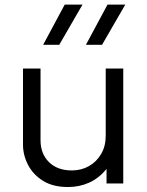

<svg xmlns="http://www.w3.org/2000/svg" viewBox="-20 -774 622 810"><path d="M267 15Q203 15 161 -11.5Q119 -38 98 -79Q77 -120 77 -164V-485H151V-182.5Q151 -125.5 186.5 -90.2Q222 -55 283 -55Q323 -55 355.2 -73.2Q387.5 -91.5 406.8 -124.5Q426 -157.5 426 -201V-485H500V0H429.5V-61.5Q397.5 -22 356.2 -3.5Q315 15 267 15ZM342.5 -585 433.5 -754.5H508.5L410.5 -585ZM162 -585 253 -754.5H328L230 -585Z"/></svg>

Font: Geologica Cursive ExtraLight
Style: Regular
Weight: 250
Designer: Sindre Bremnes, Frode Helland
Foundry: Monokrom Skriftforlag AS
Version: Version 1.010;gftools[0.9.28]